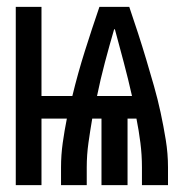

<svg xmlns="http://www.w3.org/2000/svg" viewBox="-20 -540 540 560"><path d="M26 0V-520H101V-260H191Q207 -326 227.5 -391Q248 -456 270 -520H357Q370 -482 382.5 -443.5Q395 -405 406.5 -366.5Q418 -328 429 -289.5Q440 -251 448.5 -211.5Q457 -172 463.5 -132Q470 -92 470 -52V0H394V-52Q394 -88 389.5 -123.5Q385 -159 378 -194H352V0H276V-194H249Q243 -159 238 -123.5Q233 -88 233 -52V0H158V-52Q158 -88 163 -123.5Q168 -159 175 -194H101V0ZM365 -260Q354 -309 341 -358Q328 -407 315 -455L314 -454L313 -455Q299 -407 286 -358Q273 -309 263 -260Z"/></svg>

Font: Iosevka Term Curly Semibold
Style: Regular
Weight: 600
Designer: Belleve Invis
Foundry: Belleve Invis
Version: Version 32.3.0